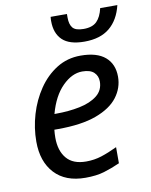

<svg xmlns="http://www.w3.org/2000/svg" viewBox="-85 -808 692 881"><g transform="rotate(-10 261.5 -367.5)"><path d="M242 10Q149 10 98.5 -44.5Q48 -99 48 -192Q48 -256 66.5 -318.5Q85 -381 120 -432.5Q155 -484 204.5 -515Q254 -546 316 -546Q392 -546 430.5 -513Q469 -480 469 -421Q469 -369 436.5 -326Q404 -283 335 -257.5Q266 -232 156 -232H139Q138 -223 137.5 -213Q137 -203 137 -195Q137 -134 167 -98.5Q197 -63 258 -63Q296 -63 330 -74Q364 -85 404 -104V-29Q366 -12 329.5 -1Q293 10 242 10ZM159 -303Q219 -303 270 -313.5Q321 -324 352 -348.5Q383 -373 383 -414Q383 -440 365.5 -456.5Q348 -473 311 -473Q263 -473 218.5 -428.5Q174 -384 152 -303ZM346 -606Q276 -606 243.5 -637Q211 -668 211 -725Q211 -725 211 -731Q211 -737 212 -745H288V-728Q288 -696 301.5 -680Q315 -664 352 -664Q393 -664 413.5 -684.5Q434 -705 443 -745H523Q507 -678 463.5 -642Q420 -606 346 -606Z"/></g></svg>

Font: Noto Sans
Style: Italic
Weight: 400
Italic angle: -12°
Designer: Monotype Design Team
Foundry: Monotype Imaging Inc.
Version: Version 2.013; ttfautohint (v1.8.4.7-5d5b)